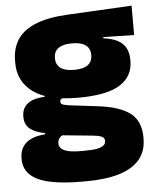

<svg xmlns="http://www.w3.org/2000/svg" viewBox="-51 -560 640 795"><g transform="rotate(-5 268.5 -162.0)"><path d="M272.5 -155Q147.5 -155 86.2 -199.2Q25 -243.5 25 -322V-328Q25 -383 50.2 -420Q75.5 -457 127.5 -477.2Q179.5 -497.5 259.5 -501.5L525.5 -515.5V-393.5L397.5 -396V-391Q433 -386.5 456 -374.5Q479 -362.5 490 -342Q501 -321.5 501 -291.5V-288.5Q501 -223.5 446 -189.2Q391 -155 272.5 -155ZM263.5 66H280Q313 66 332 62.2Q351 58.5 359.2 51.2Q367.5 44 367.5 34V33Q367.5 19 354.2 13.8Q341 8.5 318 6.5L171 -8L208.5 -10.5Q198 -8.5 190.2 -3.8Q182.5 1 178.2 8.2Q174 15.5 174 25.5V26.5Q174 38.5 182.8 47.5Q191.5 56.5 211.2 61.2Q231 66 263.5 66ZM255.5 192.5Q178.5 192.5 125 181Q71.5 169.5 44 144Q16.5 118.5 16.5 77V75Q16.5 46.5 29 27Q41.5 7.5 65.5 -3.2Q89.5 -14 123 -16V-21Q83.5 -28 61.2 -45.5Q39 -63 39 -96V-97Q39 -121 50.2 -137Q61.5 -153 82.8 -161.5Q104 -170 134 -170.5V-190L251.5 -160H220Q208 -160 202.5 -156.5Q197 -153 197 -146V-145.5Q197 -136 206.5 -132.5Q216 -129 236.5 -126.5L352 -112.5Q440 -102 483.5 -69.2Q527 -36.5 527 33V36.5Q527 89.5 497.8 124Q468.5 158.5 412.5 175.5Q356.5 192.5 276 192.5ZM266 -271.5Q292 -271.5 308.5 -277.8Q325 -284 333.2 -296Q341.5 -308 341.5 -325V-328Q341.5 -345 333.2 -357Q325 -369 308.5 -375.2Q292 -381.5 266 -381.5Q240.5 -381.5 223.8 -375.2Q207 -369 198.8 -357.2Q190.5 -345.5 190.5 -328V-325Q190.5 -308 198.8 -296Q207 -284 223.8 -277.8Q240.5 -271.5 266 -271.5Z"/></g></svg>

Font: Anek Gujarati Medium ExtraBold
Style: Regular
Weight: 800
Version: Version 1.003